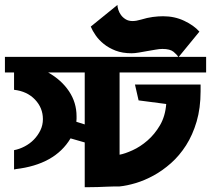

<svg xmlns="http://www.w3.org/2000/svg" viewBox="-21 -775 857 780"><path d="M816.4 -480.5H464.8V-146.5Q486.3 -150.4 517.6 -164.6Q548.8 -178.7 578.1 -204.1Q607.4 -229.5 628.9 -266.1Q650.4 -302.7 654.3 -352.5L542 -367.2L527.3 -431.6H793.9V-404.3Q793.9 -335.9 777.8 -281.2Q761.7 -226.6 734.9 -184.6Q708 -142.6 673.8 -112.3Q639.6 -82 603 -62Q566.4 -42 530.3 -31.2Q494.1 -20.5 464.8 -17.6Q460 -17.6 445.8 -17.6Q431.6 -17.6 413.1 -16.6Q394.5 -15.6 375.5 -15.1Q356.4 -14.6 342.8 -14.6H323.2V-196.3L265.6 -212.9Q202.1 -106.4 42 -87.9Q41 -86.9 39.1 -86.9H36.1V-165Q57.6 -168.9 79.1 -180.2Q100.6 -191.4 116.7 -208Q132.8 -224.6 143.1 -245.6Q153.3 -266.6 153.3 -291Q153.3 -336.9 121.1 -370.6Q88.9 -404.3 36.1 -410.2V-480.5H-1V-543.9H703.1Q698.2 -552.7 684.1 -564.5Q669.9 -576.2 638.7 -576.2Q627 -576.2 610.4 -573.2Q593.8 -570.3 576.7 -567.4Q559.6 -564.5 543 -561.5Q526.4 -558.6 513.7 -558.6Q476.6 -558.6 448.7 -569.3Q420.9 -580.1 400.9 -596.2Q380.9 -612.3 367.7 -631.3Q354.5 -650.4 347.7 -667L456.1 -754.9Q456.1 -747.1 459.5 -735.8Q462.9 -724.6 470.2 -714.4Q477.5 -704.1 489.3 -696.8Q501 -689.5 517.6 -689.5Q532.2 -689.5 551.8 -695.3Q577.1 -703.1 599.6 -706.1Q622.1 -709 641.6 -709Q688.5 -709 727.5 -690.4Q766.6 -671.9 789.1 -646.5L705.1 -543.9H816.4ZM323.2 -269.5V-480.5H174.8Q228.5 -450.2 259.3 -404.3Q290 -358.4 290 -302.7Q290 -297.9 290 -292Q290 -286.1 289.1 -280.3Z"/></svg>

Font: Shorif Bongobondhu ANSI V2
Style: Regular
Weight: 400
Designer: Shorif Uddin Shishir, Shorif art & Design, e-mail : shorifart@gmail.com, facebook : Shorif2001
Foundry: Lipighor Font Foundry
Version: Designed By Shorif Uddin Shishir | Build By Niladri Shekhar 